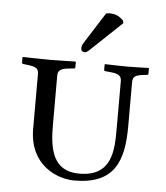

<svg xmlns="http://www.w3.org/2000/svg" viewBox="-50 -710 659 764"><g transform="rotate(5 279.5 -327.5)"><path d="M275 10C436 10 470 -85 470 -224V-400C470 -420 478 -428 509 -432L526 -434C530 -434 532 -436 532 -439V-460L531 -462C531 -462 475 -460 447 -460C417 -460 357 -462 357 -462L355 -460V-439C355 -436 358 -434 362 -434L382 -432C412 -429 425 -422 425 -400V-211C425 -125 424 -19 292 -19C185 -19 171 -109 171 -202V-400C171 -420 182 -429 214 -432L234 -434C238 -434 240 -436 240 -439V-460L239 -462C239 -462 163 -460 135 -460C104 -460 28 -462 28 -462L27 -460V-439C27 -436 30 -434 33 -434L51 -432C83 -428 94 -422 94 -400V-181C94 -36 206 10 275 10ZM343 -663 263 -537C257 -527 257 -520 257 -514C257 -508 264 -502 271 -502C278 -502 285 -507 300 -522L415 -631L412 -642C410 -643 408 -645 406 -647C398 -654 385 -665 357 -665C352 -665 346 -664 343 -663Z"/></g></svg>

Font: Linux Libertine O C
Style: Regular
Weight: 400
Designer: Philipp H. Poll
Foundry: Philipp H. Poll
Version: Version 4.0.3